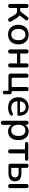

<svg xmlns="http://www.w3.org/2000/svg" viewBox="1978 -2516 724 4721"><g transform="rotate(90 2340.5 -155.0)"><path d="M127 7Q103 7 89.5 -6.5Q76 -20 76 -44V-442Q76 -467 89.5 -480Q103 -493 127 -493Q151 -493 164 -480Q177 -467 177 -442V-290H259L397 -470Q408 -486 422.5 -490Q437 -494 450.5 -490Q464 -486 472.5 -475.5Q481 -465 481 -450.5Q481 -436 470 -420L339 -247L314 -279Q342 -276 363 -265Q384 -254 402.5 -232Q421 -210 442 -174L508 -62Q517 -45 514.5 -30.5Q512 -16 501 -6.5Q490 3 476 5.5Q462 8 447.5 2Q433 -4 423 -21L350 -146Q335 -171 320.5 -185.5Q306 -200 289 -205.5Q272 -211 246 -211H177V-44Q177 -20 164 -6.5Q151 7 127 7Z M830 9Q756 9 702.5 -22Q649 -53 619 -110Q589 -167 589 -244Q589 -303 606 -349Q623 -395 654.5 -428.5Q686 -462 730.5 -479.5Q775 -497 830 -497Q903 -497 956.5 -466Q1010 -435 1040 -378.5Q1070 -322 1070 -244Q1070 -186 1053 -139Q1036 -92 1004.5 -59Q973 -26 928.5 -8.5Q884 9 830 9ZM830 -69Q871 -69 902 -89Q933 -109 950.5 -148Q968 -187 968 -244Q968 -330 930 -374Q892 -418 830 -418Q788 -418 757 -398.5Q726 -379 708.5 -340Q691 -301 691 -244Q691 -159 729 -114Q767 -69 830 -69Z M1245 7Q1221 7 1207.5 -6.5Q1194 -20 1194 -44V-444Q1194 -470 1207.5 -482.5Q1221 -495 1245 -495Q1269 -495 1282 -482.5Q1295 -470 1295 -444V-291H1538V-444Q1538 -470 1550.5 -482.5Q1563 -495 1588 -495Q1612 -495 1625.5 -482.5Q1639 -470 1639 -444V-44Q1639 -20 1625.5 -6.5Q1612 7 1588 7Q1563 7 1550.5 -6.5Q1538 -20 1538 -44V-211H1295V-44Q1295 -20 1282.5 -6.5Q1270 7 1245 7Z M2255 137Q2235 137 2223.5 126Q2212 115 2212 93V0H1841Q1816 0 1803 -13.5Q1790 -27 1790 -51V-444Q1790 -470 1803.5 -482.5Q1817 -495 1841 -495Q1865 -495 1878 -482.5Q1891 -470 1891 -444V-80H2119V-444Q2119 -470 2132.5 -482.5Q2146 -495 2170 -495Q2194 -495 2207 -482.5Q2220 -470 2220 -444V-33L2173 -80H2250Q2273 -80 2285.5 -68Q2298 -56 2298 -32V93Q2298 137 2255 137Z M2629 9Q2549 9 2491.5 -21.5Q2434 -52 2402.5 -108.5Q2371 -165 2371 -243Q2371 -319 2402 -376Q2433 -433 2487 -465Q2541 -497 2610 -497Q2661 -497 2701 -480.5Q2741 -464 2769.5 -432.5Q2798 -401 2812.5 -356Q2827 -311 2827 -255Q2827 -238 2817 -229.5Q2807 -221 2787 -221H2469Q2474 -151 2510 -114Q2551 -69 2630 -69Q2660 -69 2693.5 -77Q2727 -85 2757 -104Q2772 -113 2785 -113Q2786 -113 2793.5 -112.5Q2801 -112 2809.5 -104Q2818 -96 2819.5 -88.5Q2821 -81 2821 -78Q2821 -69 2815.5 -58Q2810 -47 2795 -37Q2761 -14 2716 -2.5Q2671 9 2629 9ZM2728 -354Q2713 -389 2684.5 -407.5Q2656 -426 2614 -426Q2567 -426 2534.5 -404Q2502 -382 2485 -343Q2473 -316 2470 -283H2742Q2740 -324 2728 -354Z M3185 -69Q3227 -69 3258 -89Q3289 -109 3306 -148Q3323 -187 3323 -244Q3323 -330 3285.5 -374Q3248 -418 3185 -418Q3144 -418 3112.5 -398.5Q3081 -379 3064 -340Q3047 -301 3047 -244Q3047 -159 3085 -114Q3123 -69 3185 -69ZM2998 187Q2974 187 2961 174Q2948 161 2948 136V-444Q2948 -469 2961 -482Q2974 -495 2997 -495Q3021 -495 3034 -482Q3047 -469 3047 -444V-406Q3065 -441 3099 -465Q3146 -497 3210 -497Q3275 -497 3323.5 -466Q3372 -435 3398.5 -379Q3425 -323 3425 -244Q3425 -167 3398.5 -109.5Q3372 -52 3324 -21.5Q3276 9 3210 9Q3147 9 3100 -23Q3067 -46 3049 -79V136Q3049 161 3035.5 174Q3022 187 2998 187Z M3702 7Q3678 7 3664.5 -6.5Q3651 -20 3651 -44V-407H3515Q3471 -407 3471 -448Q3471 -466 3483 -477Q3495 -488 3515 -488H3888Q3932 -488 3932 -448Q3932 -428 3920.5 -417.5Q3909 -407 3888 -407H3752V-44Q3752 -20 3739.5 -6.5Q3727 7 3702 7Z M4057 0Q4032 0 4019 -13.5Q4006 -27 4006 -51V-444Q4006 -470 4019.5 -482.5Q4033 -495 4057 -495Q4081 -495 4094 -482.5Q4107 -470 4107 -444V-319H4246Q4340 -319 4389 -278.5Q4438 -238 4438 -161Q4438 -112 4415 -75.5Q4392 -39 4349 -19.5Q4306 0 4246 0ZM4107 -69H4233Q4285 -69 4314 -91.5Q4343 -114 4343 -161Q4343 -207 4314 -228.5Q4285 -250 4233 -250H4107ZM4554 7Q4530 7 4517 -6.5Q4504 -20 4504 -44V-444Q4504 -470 4517 -482.5Q4530 -495 4554 -495Q4578 -495 4591.5 -482.5Q4605 -470 4605 -444V-44Q4605 7 4554 7Z"/></g></svg>

Font: Nunito SemiBold
Style: Regular
Weight: 600
Designer: Vernon Adams
Foundry: Vernon Adams
Version: Version 3.602